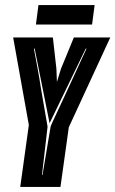

<svg xmlns="http://www.w3.org/2000/svg" viewBox="-20 -739 456 759"><path d="M60 0 94 -245 32 -591H189L203 -467L205 -415L221 -467L272 -591H416L252 -236L219 0ZM146 -47H148L180 -238Q180 -240 188.5 -258.5Q197 -277 209.5 -303.5Q222 -330 233.5 -355Q245 -380 252 -395L322 -547H319L176 -252L117 -547H114Q122 -504 129 -466.5Q136 -429 141 -395Q143 -382 147.5 -357Q152 -332 156.5 -305Q161 -278 164.5 -259Q168 -240 168 -238ZM122 -642 132 -719H354L344 -642Z"/></svg>

Font: Alumni Sans Inline One
Style: Italic
Weight: 400
Italic angle: -8°
Designer: Robert E. Leuschke
Foundry: Robert E. Leuschke
Version: Version 1.100; ttfautohint (v1.8.3)